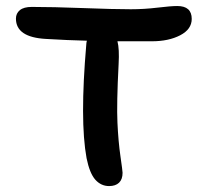

<svg xmlns="http://www.w3.org/2000/svg" viewBox="-20 -651 686 641"><path d="M344.2 -29.8Q317.4 -29.8 298.3 -51Q279.3 -72.3 269 -123Q246.1 -248 268.1 -502.9Q268.1 -507.3 270 -515.1Q206.5 -516.6 133.8 -521Q33.2 -526.4 33.2 -588.9Q33.2 -606.4 46.4 -617.2Q59.6 -627.9 85.9 -627.9Q156.2 -627.9 258.3 -624Q360.4 -620.1 417 -620.1Q460.9 -620.1 505.9 -625.5Q550.8 -630.9 571.8 -630.9Q620.1 -630.9 620.1 -587.9Q620.1 -553.2 581.5 -533.2Q543 -513.2 486.8 -513.2H372.1Q378.9 -487.8 376 -437Q369.1 -304.2 372.1 -241.5Q375 -178.7 382.1 -129.4Q389.2 -80.1 389.2 -74.2Q389.2 -52.2 377.4 -41Q365.7 -29.8 344.2 -29.8Z"/></svg>

Font: Shantell Sans Irregular
Style: Regular
Weight: 500
Designer: Stephen Nixon, Anya Danilova, Shantell Martin
Foundry: Arrow Type
Version: Version 1.006;[9816181b4]